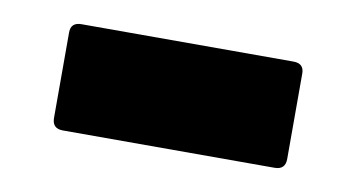

<svg xmlns="http://www.w3.org/2000/svg" viewBox="-33 -467 526 283"><g transform="rotate(10 229.5 -325.5)"><path d="M71 -246Q55 -246 55 -262V-390Q55 -405 71 -405H388Q404 -405 404 -390V-262Q404 -246 388 -246Z"/></g></svg>

Font: LINE Seed Sans ExtraBold
Style: Regular
Weight: 800
Designer: LINE VX Design & Dalton Maag Ltd & Sandoll Inc
Foundry: Dalton Maag Ltd
Version: Version 1.003